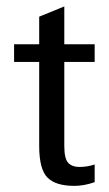

<svg xmlns="http://www.w3.org/2000/svg" viewBox="-20 -574 345 605"><path d="M278.3 0V-55.7Q254.9 -47.9 229.5 -47.9Q208 -47.9 195.3 -60.5Q182.6 -73.2 182.6 -114.3V-378.9H278.3V-434.6H182.6V-553.7L103.5 -521.5V-434.6H24.4V-378.9H103.5V-114.3Q103.5 -41 129.4 -14.6Q155.3 11.7 213.9 11.7Q245.1 11.7 278.3 0Z"/></svg>

Font: Namkio Khamti
Style: Regular
Weight: 400
Designer: Debbi Hosken
Foundry: SIL International
Version: Version 3.917